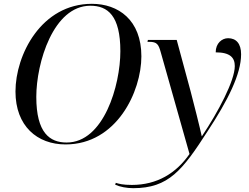

<svg xmlns="http://www.w3.org/2000/svg" viewBox="-20 -745 1302 1005"><path d="M323 11C591 11 720 -266 720 -450C720 -641 599 -725 461 -725C196 -725 61 -458 61 -266C61 -85 175 11 323 11ZM329 1C240 1 170 -50 170 -238C170 -416 259 -715 453 -715C544 -715 610 -663 610 -477C610 -298 523 1 329 1ZM677 240C863 240 935 146 1066 -57C1173 -220 1242 -357 1242 -461C1242 -517 1216 -545 1174 -545C1142 -545 1109 -519 1109 -471C1185 -471 1209 -443 1209 -399C1209 -323 1122 -159 1037 -32H1036C1029 -66 992 -214 978 -266L905 -536H754L752 -526H762C801 -526 810 -513 821 -473L972 61C902 162 802 223 670 223C623 223 602 217 586 212L583 222C608 233 643 240 677 240Z"/></svg>

Font: Noto Serif Display
Style: Italic
Weight: 400
Italic angle: -12°
Designer: Monotype Design Team
Foundry: Monotype Imaging Inc.
Version: Version 2.009